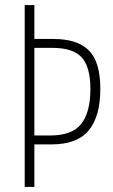

<svg xmlns="http://www.w3.org/2000/svg" viewBox="-20 -734 445 754"><path d="M374 -385Q374 -277 328.5 -222Q283 -167 183 -167H115V0H77V-714H115V-581H190Q284 -581 329 -536Q374 -491 374 -385ZM178 -202Q263 -202 299 -247.5Q335 -293 335 -384Q335 -471 301 -508.5Q267 -546 186 -546H115V-202Z"/></svg>

Font: Noto Sans Gujarati UI ExtraCondensed ExtraLight
Style: Regular
Weight: 200
Width: 2
Designer: Jelle Bosma - Monotype Design Team, Universal Thirst
Foundry: Monotype Imaging Inc.
Version: Version 2.106; ttfautohint (v1.8.4.7-5d5b)